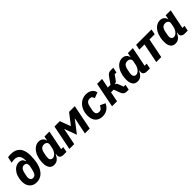

<svg xmlns="http://www.w3.org/2000/svg" viewBox="368 -2278 3816 3816"><g transform="rotate(-45 2276.0 -370.0)"><path d="M233 12Q173 12 127.5 -14Q82 -40 56.5 -89Q31 -138 31 -207Q31 -231 33.5 -254Q36 -277 40 -298Q54 -368 86.5 -418.5Q119 -469 164 -497Q209 -525 258 -525Q306 -525 334.5 -503Q363 -481 376 -436H382V-462Q382 -504 373 -536.5Q364 -569 343 -590Q325 -608 299 -618Q273 -628 241 -628Q214 -628 192.5 -625Q171 -622 153 -616L179 -744Q196 -749 214.5 -750.5Q233 -752 260 -752Q323 -752 368 -736Q413 -720 446 -687Q470 -663 487 -628.5Q504 -594 513 -550Q522 -506 522 -454Q522 -403 518 -357.5Q514 -312 506 -273Q486 -173 445 -110Q404 -47 349.5 -17.5Q295 12 233 12ZM236 -101Q283 -101 307 -134Q331 -167 347 -241L359 -299Q361 -307 362.5 -317.5Q364 -328 364 -340Q364 -374 346 -393Q328 -412 292 -412Q253 -412 227 -382.5Q201 -353 189 -294L173 -215Q172 -211 171 -202.5Q170 -194 170 -184Q170 -159 178 -140.5Q186 -122 201 -111.5Q216 -101 236 -101Z M1076 0H983Q946 0 920.5 -20Q895 -40 895 -77Q895 -85 896 -94Q897 -103 898 -107L901 -122H895Q864 -58 825 -23Q786 12 724 12Q675 12 644 -11.5Q613 -35 598.5 -76.5Q584 -118 584 -170Q584 -202 587 -230.5Q590 -259 595 -286Q611 -364 645 -420Q679 -476 726.5 -506.5Q774 -537 828 -537Q883 -537 918.5 -507Q954 -477 959 -434H964L982 -525H1122L1039 -112H1098ZM793 -103Q820 -103 842 -117.5Q864 -132 880 -151Q897 -171 909.5 -198.5Q922 -226 928 -255L944 -335Q949 -360 940 -379.5Q931 -399 911 -410.5Q891 -422 862 -422Q816 -422 787.5 -393Q759 -364 747 -305L733 -235Q731 -225 729 -207.5Q727 -190 727 -178Q727 -155 735 -138Q743 -121 758 -112Q773 -103 793 -103Z M1158 0 1263 -525H1414L1471 -372L1498 -300H1500L1556 -372L1674 -525H1835L1730 0H1594L1649 -273L1664 -350H1659L1603 -275L1463 -94L1396 -273L1369 -350H1364L1349 -273L1294 0Z M2086 12Q2029 12 1982.5 -11Q1936 -34 1908 -84Q1880 -134 1880 -215Q1880 -236 1882 -256.5Q1884 -277 1888 -296Q1903 -368 1941 -422.5Q1979 -477 2035.5 -507Q2092 -537 2159 -537Q2234 -537 2285.5 -500Q2337 -463 2347 -401L2229 -356Q2220 -387 2204.5 -405.5Q2189 -424 2151 -424Q2107 -424 2080 -397Q2053 -370 2042 -314L2024 -225Q2022 -215 2020.5 -204.5Q2019 -194 2019 -183Q2019 -159 2027.5 -140.5Q2036 -122 2053.5 -111.5Q2071 -101 2098 -101Q2139 -101 2159.5 -124Q2180 -147 2202 -184L2309 -134Q2275 -61 2218 -24.5Q2161 12 2086 12Z M2357 0 2462 -525H2602L2561 -323H2636L2738 -467Q2761 -499 2785 -512Q2809 -525 2852 -525H2917L2894 -413H2844L2774 -314Q2759 -293 2744 -284Q2729 -275 2709 -272L2708 -266Q2725 -262 2737 -251Q2749 -240 2757 -217L2796 -112H2848L2825 0H2766Q2728 0 2702.5 -20Q2677 -40 2663 -79L2614 -211H2539L2497 0Z M3421 0H3328Q3291 0 3265.5 -20Q3240 -40 3240 -77Q3240 -85 3241 -94Q3242 -103 3243 -107L3246 -122H3240Q3209 -58 3170 -23Q3131 12 3069 12Q3020 12 2989 -11.5Q2958 -35 2943.5 -76.5Q2929 -118 2929 -170Q2929 -202 2932 -230.5Q2935 -259 2940 -286Q2956 -364 2990 -420Q3024 -476 3071.5 -506.5Q3119 -537 3173 -537Q3228 -537 3263.5 -507Q3299 -477 3304 -434H3309L3327 -525H3467L3384 -112H3443ZM3138 -103Q3165 -103 3187 -117.5Q3209 -132 3225 -151Q3242 -171 3254.5 -198.5Q3267 -226 3273 -255L3289 -335Q3294 -360 3285 -379.5Q3276 -399 3256 -410.5Q3236 -422 3207 -422Q3161 -422 3132.5 -393Q3104 -364 3092 -305L3078 -235Q3076 -225 3074 -207.5Q3072 -190 3072 -178Q3072 -155 3080 -138Q3088 -121 3103 -112Q3118 -103 3138 -103Z M3600 0 3682 -413H3537L3559 -525H3991L3969 -413H3822L3740 0Z M4484 0H4391Q4354 0 4328.5 -20Q4303 -40 4303 -77Q4303 -85 4304 -94Q4305 -103 4306 -107L4309 -122H4303Q4272 -58 4233 -23Q4194 12 4132 12Q4083 12 4052 -11.5Q4021 -35 4006.5 -76.5Q3992 -118 3992 -170Q3992 -202 3995 -230.5Q3998 -259 4003 -286Q4019 -364 4053 -420Q4087 -476 4134.5 -506.5Q4182 -537 4236 -537Q4291 -537 4326.5 -507Q4362 -477 4367 -434H4372L4390 -525H4530L4447 -112H4506ZM4201 -103Q4228 -103 4250 -117.5Q4272 -132 4288 -151Q4305 -171 4317.5 -198.5Q4330 -226 4336 -255L4352 -335Q4357 -360 4348 -379.5Q4339 -399 4319 -410.5Q4299 -422 4270 -422Q4224 -422 4195.5 -393Q4167 -364 4155 -305L4141 -235Q4139 -225 4137 -207.5Q4135 -190 4135 -178Q4135 -155 4143 -138Q4151 -121 4166 -112Q4181 -103 4201 -103Z"/></g></svg>

Font: IBM Plex Sans
Style: Italic
Weight: 400
Italic angle: -11.31°
Designer: Mike Abbink, Paul van der Laan, Pieter van Rosmalen
Foundry: Bold Monday
Version: Version 3.201